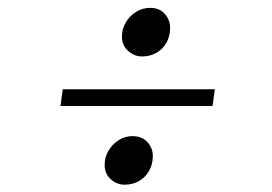

<svg xmlns="http://www.w3.org/2000/svg" viewBox="-20 -536 709 500"><path d="M143.5 -303.5H539.5L533.5 -260H137.5ZM252.5 -106.5Q252.5 -126.5 262.5 -143.5Q272.5 -160.5 289 -171Q305.5 -181.5 325 -181.5Q349.5 -181.5 363.8 -166Q378 -150.5 378 -129.5Q378 -108.5 368.5 -91.5Q359 -74.5 342.5 -64.8Q326 -55 304 -55Q284.5 -55 268.5 -69.2Q252.5 -83.5 252.5 -106.5ZM349.5 -389Q330 -389 313.8 -403.2Q297.5 -417.5 297.5 -440.5Q297.5 -460.5 307.5 -477.5Q317.5 -494.5 334.2 -505Q351 -515.5 371 -515.5Q395.5 -515.5 409.2 -499.8Q423 -484 423 -463.5Q423 -442.5 413.8 -425.5Q404.5 -408.5 388 -398.8Q371.5 -389 349.5 -389Z"/></svg>

Font: Merriweather 144pt Medium
Style: Italic
Weight: 500
Italic angle: -7.8°
Version: Version 2.101